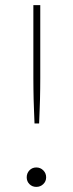

<svg xmlns="http://www.w3.org/2000/svg" viewBox="-20 -723 287 751"><path d="M137.5 -703V-417Q137.5 -395 137.2 -375.5Q137 -356 136.5 -335.5Q136 -315 135 -292Q134 -269 133 -240H115Q114 -269 113 -292Q112 -315 111.5 -335.5Q111 -356 110.8 -375.5Q110.5 -395 110.5 -417V-703ZM84.5 -29.5Q84.5 -45.5 95.2 -56.8Q106 -68 122 -68Q138 -68 149.2 -56.8Q160.5 -45.5 160.5 -29.5Q160.5 -13.5 149.2 -2.8Q138 8 122 8Q106 8 95.2 -2.8Q84.5 -13.5 84.5 -29.5Z"/></svg>

Font: Lato ExtraLight
Style: Regular
Weight: 275
Designer: Lukasz Dziedzic with Adam Twardoch and Botio Nikoltchev
Foundry: tyPoland Lukasz Dziedzic
Version: Version 2.015; 2015-08-06; http://www.latofonts.com/